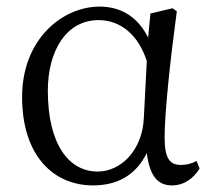

<svg xmlns="http://www.w3.org/2000/svg" viewBox="-20 -548 644 582"><path d="M416 -191C412 -93 347 -28 276 -28C189 -28 125 -110 125 -273C125 -393 180 -487 279 -487C345 -487 399 -443 425 -363ZM576 -60C561 -52 545 -48 529 -48C496 -48 479 -65 479 -132C479 -209 497 -373 516 -514L503 -523L436 -507L429 -434C398 -497 346 -528 282 -528C170 -528 47 -430 47 -254C47 -75 143 14 262 14C335 14 391 -16 425 -84C434 -12 460 14 501 14C539 14 567 -8 585 -37Z"/></svg>

Font: Source Han Serif
Style: Regular
Weight: 400
Designer: Ryoko NISHIZUKA 西塚涼子 (kana & ideographs); Frank Grießhammer (Latin, Greek & Cyrillic); Wenlong ZHANG 张文龙 (bopomofo); San
Foundry: Adobe Systems Incorporated
Version: Version 1.001;PS 1.001;hotconv 16.6.54;makeotf.lib2.5.65590